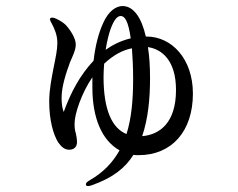

<svg xmlns="http://www.w3.org/2000/svg" viewBox="-20 -562 790 636"><path d="M147 -502C144 -499 146 -493 152 -483C161 -466 170 -445 170 -420C170 -397 164 -370 158 -340C151 -304 143 -264 143 -226C143 -165 156 -117 173 -90C183 -76 194 -66 209 -66C227 -66 235 -77 235 -91C235 -102 233 -112 231 -121C228 -130 227 -139 227 -153C227 -184 250 -254 286 -306V-272C286 -172 317 -97 376 -64C353 -23 322 9 279 34C268 40 263 45 265 51C266 55 274 56 286 51C355 26 394 -5 422 -49C428 -48 433 -48 439 -48C548 -48 619 -126 619 -252C619 -367 549 -441 465 -441H463C449 -504 422 -542 386 -542C365 -542 339 -526 321 -484C307 -453 296 -413 290 -361C245 -313 215 -257 191 -191C186 -203 184 -221 184 -238C184 -277 200 -323 212 -356C221 -377 231 -396 231 -415C231 -435 213 -463 198 -479C190 -487 179 -494 166 -500C156 -505 149 -504 147 -502ZM323 -307C323 -322 324 -337 325 -351C356 -380 386 -396 417 -402C419 -375 421 -341 421 -300C421 -229 415 -168 399 -118C352 -137 323 -196 323 -307ZM330 -397C334 -423 340 -448 346 -465C358 -498 369 -509 380 -509C393 -509 405 -493 413 -435C379 -427 351 -412 330 -397ZM451 -111C471 -170 477 -237 477 -303C477 -341 475 -375 470 -406C517 -399 563 -361 563 -264C563 -156 510 -116 451 -111Z"/></svg>

Font: 寒蝉锦书宋 CompactLight
Style: Bold
Weight: 400
Width: 4
Designer: 寒蝉锦书宋{Warren} 思源宋体{Ryoko NISHIZUKA 西塚涼子 (kana & ideographs); Frank Grießhammer (Latin, Greek & Cyrillic); Wenlong ZHANG 
Foundry: Adobe & ChillType
Version: Version 2.000;Glyphs 3.1.1 (3135)